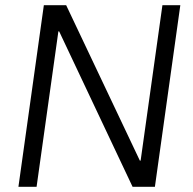

<svg xmlns="http://www.w3.org/2000/svg" viewBox="-20 -720 745 740"><path d="M675 -700 577 0H491L208 -599H205L121 0H51L149 -700H235L519 -101H522L606 -700Z"/></svg>

Font: Pathway Extreme 28pt Light
Style: Italic
Weight: 300
Italic angle: -8°
Designer: Eduardo Rodriguez Tunni
Foundry: Eduardo Rodriguez Tunni
Version: Version 1.001;gftools[0.9.26]